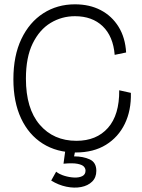

<svg xmlns="http://www.w3.org/2000/svg" viewBox="-20 -693 659 889"><path d="M331 13Q243 13 178 -28Q113 -69 77.5 -145Q42 -221 42 -326Q42 -435 79 -512.5Q116 -590 180.5 -631.5Q245 -673 327 -673Q395 -673 446.5 -646Q498 -619 529 -569Q560 -519 564 -450L511 -439Q504 -525 455.5 -571.5Q407 -618 327 -618Q266 -618 214.5 -587Q163 -556 131.5 -492Q100 -428 100 -329Q100 -190 164 -115.5Q228 -41 334 -41Q427 -41 480 -101Q533 -161 532 -275L586 -263Q588 -182 558 -120Q528 -58 470.5 -22.5Q413 13 331 13ZM217 143 240 102Q255 114 278 121Q301 128 323.5 129Q346 130 361 122.5Q376 115 376 97Q376 87 368.5 78.5Q361 70 339 65.5Q317 61 274 65L284 -8H331L323 31Q365 31 395.5 45Q426 59 426 98Q426 129 406.5 148Q387 167 355.5 173Q324 179 287.5 171.5Q251 164 217 143Z"/></svg>

Font: Bricolage Grotesque 48pt ExtraLight
Style: Regular
Weight: 200
Designer: Mathieu Triay
Foundry: Atelier Triay
Version: Version 1.000; ttfautohint (v1.8.4.7-5d5b);gftools[0.9.32]